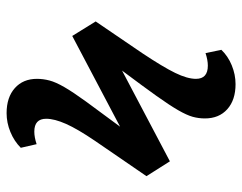

<svg xmlns="http://www.w3.org/2000/svg" viewBox="-96 -544 734 582"><g transform="rotate(90 271.0 -253.0)"><path d="M323 94Q275 94 247 69Q219 44 219 2Q219 -17 224 -36Q229 -55 244 -81Q259 -107 288 -147Q317 -187 364 -250L89 -105L45 -176L141 -317Q183 -380 201 -417Q219 -454 219 -480Q219 -516 179 -516Q162 -516 141 -509L131 -557Q150 -577 178 -588.5Q206 -600 235 -600Q283 -600 311 -575Q339 -550 339 -507Q339 -488 334 -470Q329 -452 314 -426Q299 -400 270.5 -360Q242 -320 194 -256L469 -401L514 -330L407 -174Q371 -121 355.5 -86Q340 -51 340 -26Q340 10 379 10Q396 10 417 3L428 51Q408 71 380 82.5Q352 94 323 94Z"/></g></svg>

Font: Literata SemiBold
Style: Regular
Weight: 600
Designer: Latin by Veronika Burian and Jose Scaglione. Greek by Irene Vlachou. Cyrillic by Vera Evstafieva.
Foundry: TypeTogether
Version: Version 3.103; ttfautohint (v1.8.4.7-5d5b);gftools[0.9.29]